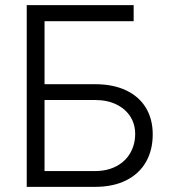

<svg xmlns="http://www.w3.org/2000/svg" viewBox="-20 -727 667 747"><path d="M84 -707H500V-644.5H153.3V-399.4H349.6Q419.9 -399.4 470.5 -375.5Q521 -351.6 547.6 -307.6Q574.2 -263.7 574.2 -204.1Q574.2 -143.1 547.9 -96.9Q521.5 -50.8 470.9 -25.4Q420.4 0 349.6 0H84ZM505.9 -206.1Q505.9 -243.7 487.1 -273.4Q468.3 -303.2 432.9 -320.6Q397.5 -337.9 349.6 -337.9H153.3V-61.5H349.6Q397.9 -61.5 433.3 -80.6Q468.8 -99.6 487.3 -132.6Q505.9 -165.5 505.9 -206.1Z"/></svg>

Font: Pretendard GOV Light
Style: Regular
Weight: 300
Designer: Base glyphs from Inter by Rasmus Andersson; Hangeul glyphs from Noto Sans CJK(Source Han Sans) by Jang Soo-young and Kan
Foundry: Kil Hyung-jin
Version: Version 1.309